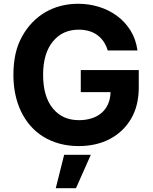

<svg xmlns="http://www.w3.org/2000/svg" viewBox="-20 -757 801 1008"><path d="M95.5 -564.6Q118.6 -606.9 149.7 -639Q180.8 -671.2 218.2 -693Q255.7 -714.8 299.2 -726Q342.7 -737.2 390.6 -737.2Q446.7 -737.2 499.3 -721.1Q551.8 -704.9 594.1 -673.8Q636.4 -642.8 665 -597.1Q693.5 -551.5 701.7 -492.2H545.5Q530.5 -543.3 491.7 -572.3Q452.8 -601.2 393.1 -601.2Q351.2 -601.2 317.6 -586.1Q284.1 -571 258.2 -539.8Q206.3 -477.3 206.3 -364.3Q206.3 -250.7 257.1 -188.2Q307.5 -126.1 394.5 -126.1Q429.7 -126.1 459.5 -135.3Q489.3 -144.5 511.5 -162.8Q533.7 -181.1 546.5 -208.8Q559.3 -236.5 560.4 -273.4H404.1V-389.2H708.5V-297.6Q708.5 -202.1 668 -133.2Q647.7 -98.7 619.5 -72.1Q591.3 -45.5 556.5 -27.2Q521.7 -8.9 480.6 0.5Q439.6 9.9 393.8 9.9Q339.5 9.9 292.8 -2.8Q246.1 -15.6 207.9 -39.1Q169.7 -62.5 140.4 -95.9Q111.2 -129.3 91.1 -170.8Q71 -212.4 60.7 -260.8Q50.4 -309.3 50.4 -362.9Q50.4 -423.3 61.3 -473Q72.1 -522.7 95.5 -564.6ZM316.8 55.8H456.7L378.9 231.2H272.7Z"/></svg>

Font: Inter P
Style: Bold
Weight: 700
Designer: Rasmus Andersson
Foundry: rsms
Version: Version 3.018;git-588b23468